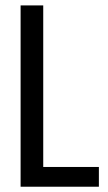

<svg xmlns="http://www.w3.org/2000/svg" viewBox="-20 -707 408 727"><path d="M58 0V-686.5H143.7V-74.8H354.4V0Z"/></svg>

Font: Archivo SemiBold ExtraCondensed
Style: Regular
Weight: 600
Width: 2
Version: Version 2.001